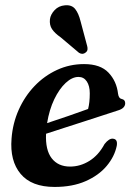

<svg xmlns="http://www.w3.org/2000/svg" viewBox="-20 -710 508 740"><path d="M430 -148Q421.5 -106.5 391 -70.2Q360.5 -34 310 -11.8Q259.5 10.5 190.5 10.5Q101.5 10.5 59.5 -39.8Q17.5 -90 24.5 -176Q29 -235 52.2 -287Q75.5 -339 113.2 -378.5Q151 -418 199.8 -440.5Q248.5 -463 304 -463Q367 -463 398.2 -430Q429.5 -397 435 -348.5Q437.5 -330.5 449 -328.5Q462 -326 462.5 -313Q463 -304 456.2 -296.2Q449.5 -288.5 432 -283.5Q410.5 -276.5 376.8 -265.5Q343 -254.5 303.8 -241.8Q264.5 -229 226.2 -216.8Q188 -204.5 157.5 -194.5Q154.5 -132 179.2 -100Q204 -68 250 -68Q289.5 -68 324.8 -90Q360 -112 383 -155Q400.5 -177 415 -175.5Q434.5 -174 430 -148ZM282.5 -413.5Q258 -413.5 233.2 -390.5Q208.5 -367.5 189.2 -327.5Q170 -287.5 161.5 -235.5Q199.5 -248 243.8 -263.2Q288 -278.5 319.5 -290Q326 -314.5 326 -350.5Q326 -379 314.5 -396.2Q303 -413.5 282.5 -413.5ZM290.5 -628 316 -532.5Q318 -525.5 317.2 -519Q316.5 -512.5 310 -507.5Q298.5 -498 284.5 -506.5L214 -566Q191 -582 180.5 -597.8Q170 -613.5 172.5 -636Q175 -654.5 190.5 -671Q206 -687.5 230 -689.5Q256.5 -692 269.8 -675.2Q283 -658.5 290.5 -628Z"/></svg>

Font: Fraunces 72pt S050 SemiBold
Style: Italic
Weight: 600
Italic angle: -16°
Version: Version 1.000; ttfautohint (v1.8.3)